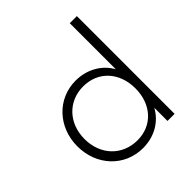

<svg xmlns="http://www.w3.org/2000/svg" viewBox="-194 -834 975 975"><g transform="rotate(-45 293.5 -346.0)"><path d="M276 10C358 10 426 -30 461 -95V0H512V-702H461V-371C426 -436 355 -475 276 -475C145 -475 46 -370 46 -232C46 -95 144 10 276 10ZM98 -233C98 -346 175 -427 282 -427C390 -427 463 -347 463 -232C463 -118 390 -38 285 -38C175 -38 98 -119 98 -233Z"/></g></svg>

Font: MV Cash ExtraLight
Style: Regular
Weight: 200
Designer: Rodrigo Fuenzalida
Foundry: fragTYPE
Version: Version 1.100;Glyphs 3.1.2 (3151)